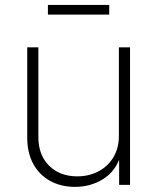

<svg xmlns="http://www.w3.org/2000/svg" viewBox="-20 -729 620 757"><path d="M275.9 7.8Q220.7 7.8 178 -15.6Q135.3 -39.1 111.3 -82.5Q87.4 -126 87.4 -186V-542.5H131.3V-188.5Q131.3 -117.7 173.6 -75.7Q215.8 -33.7 284.7 -33.7Q331.1 -33.7 368.4 -53.5Q405.8 -73.2 427.2 -109.1Q448.7 -145 448.7 -192.4V-542.5H492.7V0H449.7V-122.1H458Q438 -55.2 387.9 -23.7Q337.9 7.8 275.9 7.8ZM410.6 -709.5V-671.4H168.9V-709.5Z"/></svg>

Font: Inter 16pt ExtraLight
Style: Regular
Weight: 250
Version: Version 4.001;git-66647c0bb